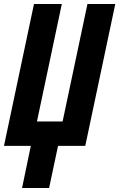

<svg xmlns="http://www.w3.org/2000/svg" viewBox="-23 -734 600 966"><path d="M132 0H-3L148 -714H288L163 -123H292L417 -714H557L406 0H269L224 212H88Z"/></svg>

Font: Noto Sans Display Ex Bold Cond
Style: Italic
Weight: 800
Width: 3
Italic angle: -12°
Designer: Monotype Design team
Foundry: Monotype Imaging Inc.
Version: Version 1.000